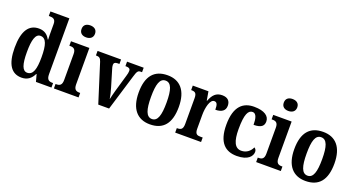

<svg xmlns="http://www.w3.org/2000/svg" viewBox="-46 -1403 3805 2050"><g transform="rotate(20 1856.0 -378.0)"><path d="M216 10C284 10 325 -25 352 -81H356L378 0H554V-51H546C505 -51 481 -65 481 -126V-760H266V-709H273C312 -709 344 -702 344 -646V-580C344 -542 344 -500 346 -469H341C317 -515 280 -547 215 -547C103 -547 39 -460 39 -267C39 -75 103 10 216 10ZM256 -60C200 -60 178 -128 178 -267C178 -404 200 -479 256 -479C323 -479 344 -404 344 -268C344 -133 322 -60 256 -60Z M718 -630C760 -630 795 -651 795 -698C795 -746 760 -766 718 -766C675 -766 642 -746 642 -698C642 -651 675 -630 718 -630ZM582 0H862V-51H852C816 -51 790 -64 790 -123V-536H581V-485H594C629 -485 654 -472 654 -417V-122C654 -64 629 -51 592 -51H582Z M948 -437 1086 0H1209L1334 -412C1351 -470 1362 -485 1389 -485H1407V-536H1218V-485H1231C1261 -485 1274 -472 1274 -452C1274 -433 1270 -417 1263 -393L1207 -200C1196 -162 1187 -122 1181 -96C1176 -129 1165 -175 1152 -219L1096 -406C1091 -421 1087 -436 1087 -452C1087 -473 1099 -485 1128 -485H1150V-536H883V-485C921 -485 935 -476 948 -437Z M1674 10C1825 10 1903 -82 1903 -270C1903 -457 1817 -548 1677 -548C1526 -548 1447 -457 1447 -270C1447 -82 1533 10 1674 10ZM1676 -51C1611 -51 1587 -126 1587 -270C1587 -414 1610 -487 1675 -487C1740 -487 1764 -414 1764 -270C1764 -126 1741 -51 1676 -51Z M1960 0H2254V-51H2226C2192 -51 2167 -59 2167 -118V-275C2167 -360 2190 -459 2238 -459C2271 -459 2279 -431 2279 -376C2349 -376 2390 -404 2390 -461C2390 -512 2362 -547 2297 -547C2227 -547 2191 -507 2164 -436H2160L2143 -536H1965V-485H1968C2006 -485 2029 -476 2029 -417V-123C2029 -60 2003 -51 1964 -51H1960Z M2662 10C2790 10 2833 -50 2833 -98C2833 -117 2824 -132 2809 -141C2789 -95 2747 -59 2688 -59C2614 -59 2583 -130 2583 -267C2583 -439 2614 -490 2663 -490C2706 -490 2718 -432 2718 -364C2813 -364 2834 -400 2834 -444C2834 -503 2780 -548 2659 -548C2539 -548 2444 -481 2444 -266C2444 -63 2532 10 2662 10Z M3016 -630C3058 -630 3093 -651 3093 -698C3093 -746 3058 -766 3016 -766C2973 -766 2940 -746 2940 -698C2940 -651 2973 -630 3016 -630ZM2880 0H3160V-51H3150C3114 -51 3088 -64 3088 -123V-536H2879V-485H2892C2927 -485 2952 -472 2952 -417V-122C2952 -64 2927 -51 2890 -51H2880Z M3442 10C3593 10 3671 -82 3671 -270C3671 -457 3585 -548 3445 -548C3294 -548 3215 -457 3215 -270C3215 -82 3301 10 3442 10ZM3444 -51C3379 -51 3355 -126 3355 -270C3355 -414 3378 -487 3443 -487C3508 -487 3532 -414 3532 -270C3532 -126 3509 -51 3444 -51Z"/></g></svg>

Font: Noto Serif Condensed
Style: Bold
Weight: 700
Width: 3
Designer: Monotype Design Team
Foundry: Monotype Imaging Inc.
Version: Version 2.015